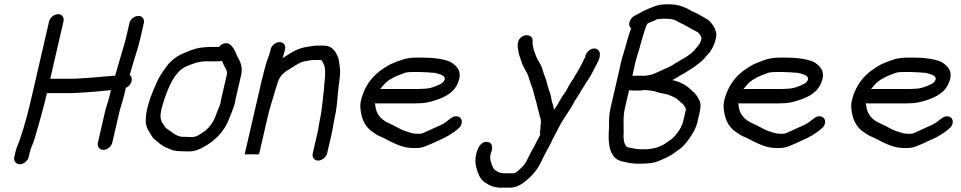

<svg xmlns="http://www.w3.org/2000/svg" viewBox="-20 -700 4404 880"><path d="M573.1 -594 556.5 -522C554.7 -514 552.6 -506.3 550.2 -499C536.3 -452.9 521.5 -401.9 507.5 -353H502.5C442.3 -347.6 381.7 -342 318.3 -339H210.3L271 -602C275.2 -620.3 264.2 -635 246.1 -635C228 -635 209.2 -620.3 205 -602L128.6 -271C113 -203.8 95.7 -132.2 74.4 -71C67.3 -47 56 -25.9 50.9 -4L45.4 20C41.4 37.2 53.6 53 70.8 53C87.9 53 107.4 37.2 111.4 20L116.5 -2C121.5 -23.9 132.5 -42.5 139.2 -66C158 -130.9 178.3 -200.5 194.6 -271L195 -273H306L348.5 -275C362.8 -276.3 376.4 -277.3 389.2 -278C421.1 -279.6 456.5 -284.2 488.3 -287L483.2 -265C477.1 -238.5 471.3 -224.8 463.9 -199L428.6 -46C424.6 -28.6 435.9 -13 453.5 -13C471.1 -13 490.6 -28.6 494.6 -46L529.5 -197C537 -223.1 542.8 -237.3 549.2 -265L556.8 -298C582.3 -306.5 594 -343.8 574.2 -356L583.1 -386C596.1 -432.9 611.9 -476 622.5 -522L639.1 -594C643.4 -612.3 632.4 -627 614.3 -627C596.2 -627 577.4 -612.3 573.1 -594Z M984 -485H942C928.7 -485 907.3 -482.2 896 -481C868.4 -476.2 841.6 -465.1 816.8 -454C785.6 -440.8 755.8 -415.5 737.3 -387C720.7 -364.2 705.9 -342.5 694 -312C677.5 -275.5 664 -242.4 653.9 -199C649.9 -181.4 648.1 -160.5 647.9 -147C647.7 -115.2 664.3 -95.3 677.1 -74C683.9 -62.7 694.1 -57.4 703.3 -49C717.2 -36.4 729.9 -28.1 750.6 -20C768.8 -10.6 782.7 -7 810.6 -7C819.1 -6.3 826.1 -6 831.4 -6H845.4C873.3 -6 890.7 -14.2 913.6 -26.5C960.9 -51.9 1004.3 -92.6 1027.2 -148C1036.5 -172.9 1051.4 -205.3 1057.6 -232C1057.8 -236 1058.3 -239.7 1059.1 -243L1085 -355C1093.4 -391.6 1082.7 -412.8 1072.2 -434C1069.1 -438 1066.8 -442.3 1065.2 -447C1058.5 -462.3 1055.3 -473.1 1044.2 -486L1037 -494C1024.4 -508.3 996.6 -502.3 984 -485ZM997.2 -421C1002.3 -411.1 1005.2 -401.3 1011.3 -391C1017.5 -381.1 1022.9 -372.2 1019 -355L993.1 -243C992 -238.3 991.2 -233.3 990.6 -228C988.6 -219.1 979 -197 975.9 -190L969.9 -173C958.2 -140 940.8 -115.7 915.4 -97C899.7 -86.4 881.3 -72 860.6 -72H846.6C842 -72 835.4 -72.3 826.9 -73H812.9C779.2 -78.8 763.3 -99.9 740.1 -113C735.2 -119.3 731.6 -126.7 726.7 -133C714.9 -148.4 712.7 -167.6 719.9 -199C721.9 -207.7 724.2 -216 726.7 -224C747 -290 777.5 -370.5 832.2 -395C861.1 -406.9 887.7 -419 926.7 -419H985.7C989.7 -419 993.6 -419.7 997.2 -421Z M1220.4 -474 1217.9 -463C1216.7 -457.7 1215.2 -452.7 1213.4 -448L1208.2 -434C1202.4 -417.8 1196.1 -398.9 1190.8 -376C1186.9 -362 1183.3 -348 1180.1 -334L1101.6 6C1101.2 8 1112.1 8.3 1134.4 7C1156.1 8.3 1167.2 8 1167.6 6L1206.6 -163C1215.4 -201.2 1228.8 -243.3 1238.7 -276C1241 -286.1 1244.9 -294.2 1247 -303C1249.6 -311.7 1252.1 -319.3 1254.3 -326C1266.4 -360.2 1289.3 -372.5 1315.8 -389C1336.1 -401.7 1356.4 -416.1 1381 -420C1392.7 -421 1403.9 -425 1417.1 -425H1449.1C1449.8 -425 1451 -424.3 1452.7 -423C1454.7 -423 1455.6 -422.7 1455.4 -422C1457.8 -418 1460.6 -412.7 1463.7 -406C1468.8 -395.6 1468 -389.2 1470 -377C1471.2 -355.7 1468.5 -330 1465.6 -306C1466.6 -289.3 1460.2 -264.2 1460 -247L1457.9 -229C1455 -204.7 1452.4 -179.1 1446.3 -153C1445.6 -147 1444.6 -141 1443.2 -135C1440.4 -123.1 1438.8 -107.5 1436.2 -96L1413.3 3C1409.3 20.4 1420.6 36 1438.2 36C1455.7 36 1475.3 20.4 1479.3 3L1502.2 -96C1504.8 -107.6 1506.5 -123.2 1509.2 -135C1510.9 -142.3 1512.1 -149.3 1513 -156C1522.8 -198.2 1525.7 -236.5 1528.8 -274C1532.2 -316 1543.9 -366.1 1536.3 -400C1533.7 -418.6 1535 -426.2 1526.5 -444C1516.1 -466.4 1501.1 -491 1464.4 -491H1432.4C1417.6 -491 1400.4 -486.6 1386 -485C1348.1 -479.4 1317.4 -461.5 1289 -442C1283.8 -439.3 1279.1 -436.3 1275 -433C1277.2 -442.6 1281.2 -451.5 1283.9 -463L1286.4 -474C1290.7 -492.3 1279.7 -507 1261.6 -507C1243.5 -507 1224.7 -492.3 1220.4 -474Z M1722.4 -292C1729.9 -302.2 1746.9 -320.9 1755.5 -327C1760.6 -331.7 1766.1 -335.3 1772 -338C1789.9 -349.4 1811.4 -357.4 1832.3 -365C1844 -369.6 1860.5 -370 1875.4 -370H1903.4C1915.8 -370 1962.7 -367.1 1972.5 -366C1990.3 -361.3 2018.7 -356.6 2019 -338C2016.8 -328.3 2008.5 -320 2001 -316C1977.3 -303.5 1949.7 -293 1917.6 -293C1910.2 -292.3 1902.7 -292 1895.4 -292ZM2070.6 -167C2061.2 -167 2052.8 -163.7 2045.2 -157L2035.6 -150C2022 -137.1 2000.4 -126.2 1982.5 -119L1938.9 -99C1929.7 -95.3 1918.9 -89.1 1908.1 -87H1887.1C1873.9 -88.2 1869.4 -88.7 1860.2 -92L1844.4 -97C1819.1 -103.7 1793.1 -122 1769.5 -132C1728.7 -148.8 1702.9 -174.4 1699.3 -222C1699.6 -223.3 1699.6 -225 1699.4 -227C1701.9 -226.3 1704.5 -226 1707.2 -226H1880.2C1888.2 -226 1896.9 -226.3 1906.4 -227C1923.7 -227 1942.5 -230.9 1957.3 -235C2006.4 -248.8 2058.9 -269 2079.1 -321C2101.4 -373.9 2072.6 -399 2045 -416C2015.9 -429.4 1968.6 -436 1918.7 -436H1890.7C1867.3 -436 1840.6 -433.1 1822.4 -426C1805.9 -420.5 1786.1 -413.4 1770.7 -406C1706.7 -372.3 1654 -324.7 1633.3 -235C1631.3 -226.3 1630.8 -215.7 1631.9 -203C1636.4 -158.4 1650 -125.8 1678.5 -102C1695.8 -90 1710.8 -77.4 1733.2 -70C1759.2 -57.1 1783.2 -43.3 1811.6 -33L1827.5 -28C1845 -22.3 1872.3 -20.2 1898.1 -22C1919.5 -23.2 1939 -33.5 1955.2 -40L1998.9 -60C2025.1 -70.8 2049.7 -86.7 2071.8 -103L2080.6 -111C2088.7 -117 2093.8 -124.7 2095.9 -134C2100.2 -152.5 2089.1 -167 2070.6 -167Z M2455.1 -100C2453.7 -94 2454.1 -88.3 2456.2 -83L2455.9 -82C2451.4 -74 2446.7 -65.3 2441.9 -56C2427.7 -25.1 2415.8 -9.2 2400.7 23C2390.2 47.4 2379.6 60.9 2362 76C2354 82.8 2343.4 94 2333.3 94H2285.3L2273.8 92C2262.3 90 2256.1 83.1 2247 78C2241.2 72.8 2237.8 63.7 2234.8 57L2229 39C2226.9 28.3 2225.3 20.3 2228.6 6C2229.2 3.3 2230.4 -0.3 2232.2 -5C2240.1 -27.3 2234.7 -47.1 2214.4 -49.5C2184.4 -53.1 2169.5 -23.7 2162.6 6C2156.7 31.4 2158.2 51.7 2163.8 70C2170.9 96.3 2179.6 119.5 2200.8 135L2220.1 147C2233.6 154 2248.6 158.4 2267.1 160H2318.1C2340.2 160 2357.7 151.9 2374.4 141C2411.7 113.2 2440.5 84.8 2462.5 37C2476.2 7.6 2487.6 -11.2 2502 -39C2517.1 -71.7 2536.1 -104.8 2552.9 -138C2560.8 -151.1 2566.6 -157.6 2574.7 -172C2582.7 -185.2 2595.1 -201.7 2602.9 -216C2614.5 -241.8 2629.8 -258.1 2643.6 -284C2650.9 -297.9 2658.9 -305.7 2664.6 -319C2678.5 -338 2689.4 -355.5 2700.3 -378C2709.9 -398.1 2723.1 -416.4 2728.4 -439C2729.8 -452.4 2730.6 -460.7 2723.3 -469C2703.8 -491.2 2663.9 -467.8 2661.9 -437C2661.7 -436.3 2661.2 -435.7 2660.4 -435C2657.2 -429.7 2654.1 -423.3 2651 -416C2639.4 -395.4 2630.2 -373.8 2617.2 -356C2611.2 -346.5 2607.1 -335.5 2599.7 -328C2595.7 -322 2591.3 -314.7 2586.6 -306C2580.4 -295 2576.3 -283 2568.5 -275C2559.6 -262.9 2551.4 -249.5 2543.3 -235C2537.1 -221.4 2527 -208.9 2519.5 -197C2517.2 -205.6 2516.9 -212.1 2514 -221L2509.3 -235C2507 -248.5 2505.1 -261.6 2500.5 -275C2492.9 -293.8 2488.1 -315.4 2483.1 -334L2475.7 -354C2470.3 -365.2 2466.4 -385.5 2461.4 -396C2454.6 -411.7 2443.1 -425.6 2437 -442C2435.6 -447.2 2424.4 -473.8 2424.3 -482C2422.5 -491.2 2419.6 -498.8 2421.2 -512C2423.3 -539.1 2387.5 -548.5 2364.9 -526C2344.8 -506 2354.6 -474.4 2357.5 -457C2358.7 -448.7 2369.9 -418 2372.7 -410C2376.5 -397.8 2384.9 -385.2 2390.3 -374L2398.7 -358C2403.4 -347 2407.8 -327.9 2412.2 -317C2422.9 -294.8 2427 -267.6 2434.9 -242C2441.4 -224.2 2442.9 -205.9 2448.6 -189L2451.3 -179C2452.1 -173.7 2453.5 -168 2455.4 -162C2459.2 -154.8 2459 -146.3 2459.2 -135C2456.9 -125 2456.3 -116.7 2457.4 -110Z M2872.8 -571 2867.1 -555C2863.2 -543.7 2859.3 -531.3 2855.6 -518L2843.9 -476L2831 -433C2826.9 -418.3 2823.3 -402.7 2820.1 -386L2778.3 -205C2771.2 -173.9 2770.6 -145.4 2771.7 -120C2769.2 -87.4 2768 -55.5 2773.5 -28C2780.6 5.4 2796.9 34.1 2836.5 41C2854.4 44.1 2873.3 50 2895.5 50H2920.5C2939.1 50 2956.8 48.7 2973.4 46C2991.8 42 3033.2 23.9 3048.5 15C3062.9 7.6 3072 -0.8 3084.1 -9C3100.7 -19.6 3111.4 -29.6 3125.9 -47C3145.5 -72.5 3168 -104.1 3176.8 -142L3185.6 -180C3194.1 -217.2 3192.1 -231.4 3178.4 -253C3168.7 -271.7 3158.3 -277.1 3144.2 -291C3123.9 -310.5 3095.3 -325.8 3060.9 -333C3075.1 -339.4 3086.8 -347 3099 -355L3117.3 -365C3142.3 -380.1 3160.7 -391.4 3183.7 -410C3201.9 -423.9 3208.2 -432.9 3222.7 -449C3239.2 -465.5 3248.8 -483.7 3257.7 -510C3264 -537.1 3265.7 -545 3258.2 -564C3252.2 -581.7 3234.9 -603.5 3219.5 -613C3214.7 -615 3211.1 -617 3208.9 -619C3201.5 -623.9 3174.8 -637.8 3166.2 -642C3164.8 -642.5 3152.5 -649 3150.8 -649L3134.9 -658C3112.5 -669.4 3087.4 -680 3051 -680H3031C2994.4 -680 2972 -667.9 2942.5 -656C2924.2 -648.4 2904.8 -635.1 2886.8 -627C2864.8 -614.8 2855.7 -582.3 2872.8 -571ZM2938.5 -353H2878.5L2886.3 -387C2889.1 -401.7 2892.4 -416 2896.3 -430L2909 -472C2916.3 -498.4 2923.4 -524.9 2931.2 -549C2935.8 -563 2940.3 -581.2 2947.4 -591C2947.6 -591.7 2948.1 -592.3 2948.9 -593C2959.8 -597.9 2969.4 -601.3 2982.1 -607C2990.6 -611.9 2993.2 -613 3003.5 -613C3006.3 -613.7 3010.4 -614 3015.8 -614H3035.8C3062.5 -614 3077.2 -607.5 3092.1 -598C3121.4 -584.5 3149.2 -566.6 3176.7 -553C3184.2 -548.8 3193.2 -534.4 3195.4 -526L3192.4 -513C3185 -492.2 3170.7 -480.9 3159.8 -467C3154.6 -459.9 3136.9 -447.6 3130.3 -443C3112.7 -430.7 3090.5 -420 3072.2 -408C3060.5 -399.6 3047.4 -393.3 3033.3 -387L2979.8 -363C2967.4 -356.8 2952.9 -355.1 2938.5 -353ZM2861.5 -24C2858.5 -24 2850 -28 2849.2 -31C2838.5 -44.8 2836.4 -69.7 2838.5 -93C2838.8 -128 2834.9 -164.2 2844.3 -205L2863 -286C2870.2 -285.3 2877.1 -285 2883.8 -285H2905.8C2913.8 -285 2922 -285.7 2930.3 -287H2933.3C2949.5 -287 2965.2 -284.9 2979.1 -282C2997.4 -274.5 3018.8 -272.1 3039.6 -267L3059.8 -259C3066.4 -255.7 3072.3 -252.7 3077.7 -250C3087.8 -243.4 3099.6 -230.3 3108.7 -224C3113.3 -219.5 3125.4 -205.1 3123.3 -196L3111.5 -145C3105.7 -119.9 3090.5 -96.8 3075.5 -80C3064 -64.3 3051.7 -58.7 3037.1 -48C3012.7 -28.2 2975.2 -16 2935.7 -16H2913.7C2893.2 -16 2877.5 -22 2861.5 -24Z M3387.4 -292C3394.9 -302.2 3411.9 -320.9 3420.5 -327C3425.6 -331.7 3431.1 -335.3 3437 -338C3454.9 -349.4 3476.4 -357.4 3497.3 -365C3509 -369.6 3525.5 -370 3540.4 -370H3568.4C3580.8 -370 3627.7 -367.1 3637.5 -366C3655.3 -361.3 3683.7 -356.6 3684 -338C3681.8 -328.3 3673.5 -320 3666 -316C3642.3 -303.5 3614.7 -293 3582.6 -293C3575.2 -292.3 3567.7 -292 3560.4 -292ZM3735.6 -167C3726.2 -167 3717.8 -163.7 3710.2 -157L3700.6 -150C3687 -137.1 3665.4 -126.2 3647.5 -119L3603.9 -99C3594.7 -95.3 3583.9 -89.1 3573.1 -87H3552.1C3538.9 -88.2 3534.4 -88.7 3525.2 -92L3509.4 -97C3484.1 -103.7 3458.1 -122 3434.5 -132C3393.7 -148.8 3367.9 -174.4 3364.3 -222C3364.6 -223.3 3364.6 -225 3364.4 -227C3366.9 -226.3 3369.5 -226 3372.2 -226H3545.2C3553.2 -226 3561.9 -226.3 3571.4 -227C3588.7 -227 3607.5 -230.9 3622.3 -235C3671.4 -248.8 3723.9 -269 3744.1 -321C3766.4 -373.9 3737.6 -399 3710 -416C3680.9 -429.4 3633.6 -436 3583.7 -436H3555.7C3532.3 -436 3505.6 -433.1 3487.4 -426C3470.9 -420.5 3451.1 -413.4 3435.7 -406C3371.7 -372.3 3319 -324.7 3298.3 -235C3296.3 -226.3 3295.8 -215.7 3296.9 -203C3301.4 -158.4 3315 -125.8 3343.5 -102C3360.8 -90 3375.8 -77.4 3398.2 -70C3424.2 -57.1 3448.2 -43.3 3476.6 -33L3492.5 -28C3510 -22.3 3537.3 -20.2 3563.1 -22C3584.5 -23.2 3604 -33.5 3620.2 -40L3663.9 -60C3690.1 -70.8 3714.7 -86.7 3736.8 -103L3745.6 -111C3753.7 -117 3758.8 -124.7 3760.9 -134C3765.2 -152.5 3754.1 -167 3735.6 -167Z M3972.4 -292C3979.9 -302.2 3996.9 -320.9 4005.5 -327C4010.6 -331.7 4016.1 -335.3 4022 -338C4039.9 -349.4 4061.4 -357.4 4082.3 -365C4094 -369.6 4110.5 -370 4125.4 -370H4153.4C4165.8 -370 4212.7 -367.1 4222.5 -366C4240.3 -361.3 4268.7 -356.6 4269 -338C4266.8 -328.3 4258.5 -320 4251 -316C4227.3 -303.5 4199.7 -293 4167.6 -293C4160.2 -292.3 4152.7 -292 4145.4 -292ZM4320.6 -167C4311.2 -167 4302.8 -163.7 4295.2 -157L4285.6 -150C4272 -137.1 4250.4 -126.2 4232.5 -119L4188.9 -99C4179.7 -95.3 4168.9 -89.1 4158.1 -87H4137.1C4123.9 -88.2 4119.4 -88.7 4110.2 -92L4094.4 -97C4069.1 -103.7 4043.1 -122 4019.5 -132C3978.7 -148.8 3952.9 -174.4 3949.3 -222C3949.6 -223.3 3949.6 -225 3949.4 -227C3951.9 -226.3 3954.5 -226 3957.2 -226H4130.2C4138.2 -226 4146.9 -226.3 4156.4 -227C4173.7 -227 4192.5 -230.9 4207.3 -235C4256.4 -248.8 4308.9 -269 4329.1 -321C4351.4 -373.9 4322.6 -399 4295 -416C4265.9 -429.4 4218.6 -436 4168.7 -436H4140.7C4117.3 -436 4090.6 -433.1 4072.4 -426C4055.9 -420.5 4036.1 -413.4 4020.7 -406C3956.7 -372.3 3904 -324.7 3883.3 -235C3881.3 -226.3 3880.8 -215.7 3881.9 -203C3886.4 -158.4 3900 -125.8 3928.5 -102C3945.8 -90 3960.8 -77.4 3983.2 -70C4009.2 -57.1 4033.2 -43.3 4061.6 -33L4077.5 -28C4095 -22.3 4122.3 -20.2 4148.1 -22C4169.5 -23.2 4189 -33.5 4205.2 -40L4248.9 -60C4275.1 -70.8 4299.7 -86.7 4321.8 -103L4330.6 -111C4338.7 -117 4343.8 -124.7 4345.9 -134C4350.2 -152.5 4339.1 -167 4320.6 -167Z"/></svg>

Font: HoneyBee
Style: RegIt
Weight: 400
Foundry: Cannot Into Space Fonts
Version: Version 0.89